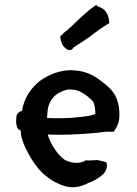

<svg xmlns="http://www.w3.org/2000/svg" viewBox="-20 -799 580 812"><path d="M239 -17C278 -1 316 -5 353 -25C377 -33 399 -46 418 -64C432 -79 435 -100 430 -111L429 -113L426 -114C415 -117 404 -120 393 -122H392L369 -121H368C360 -120 352 -120 345 -121H343L342 -120C314 -104 282 -111 262 -119C231 -131 192 -191 182 -230C194 -230 208 -229 226 -229C295 -229 368 -234 429 -242H461L462 -244C485 -275 488 -300 483 -345C475 -398 452 -423 412 -453C372 -485 338 -500 283 -502H272C221 -500 168 -475 137 -447C104 -416 82 -382 73 -330C62 -328 49 -319 49 -301C49 -296 48 -289 48 -282V-281C49 -272 51 -264 54 -256H55V-255C59 -251 62 -250 67 -248C68 -235 70 -222 73 -211C88 -162 132 -87 172 -57C190 -41 213 -27 239 -17ZM210 -392C221 -404 252 -420 275 -421C277 -420 282 -420 284 -420C309 -419 323 -411 347 -394C361 -383 369 -375 375 -367C379 -358 384 -335 383 -317C379 -315 371 -313 361 -310C325 -304 277 -299 235 -299C210 -299 197 -299 179 -300C179 -304 180 -311 180 -316C182 -353 191 -371 210 -392ZM235 -642C237 -624 243 -601 266 -589L267 -588H272C280 -586 286 -589 289 -596L295 -601C315 -614 338 -628 360 -644C388 -666 412 -683 440 -700L443 -702L442 -705C440 -715 441 -730 429 -747C419 -764 403 -768 391 -773L387 -779L383 -776C352 -753 325 -729 295 -700H294V-699C279 -683 264 -671 250 -660L235 -645Z"/></svg>

Font: Hussar Pisanka
Style: Sbd
Weight: 600
Designer: Robert Jablonski
Foundry: Cannot Into Space Fonts
Version: Version 1.070